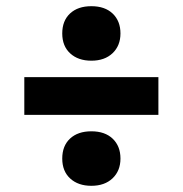

<svg xmlns="http://www.w3.org/2000/svg" viewBox="-20 -690 590 620"><path d="M58.5 -319V-441H491.5V-319ZM275 -90Q232.5 -90 206.8 -113.5Q181 -137 181 -178Q181 -219 206.2 -242.5Q231.5 -266 275 -266Q319 -266 344 -242Q369 -218 369 -178Q369 -138.5 343.5 -114.2Q318 -90 275 -90ZM275 -494Q232.5 -494 206.8 -517.5Q181 -541 181 -582Q181 -623 206.2 -646.5Q231.5 -670 275 -670Q319 -670 344 -646Q369 -622 369 -582Q369 -542.5 343.5 -518.2Q318 -494 275 -494Z"/></svg>

Font: Encode Sans SC
Style: Bold
Weight: 700
Version: Version 3.002